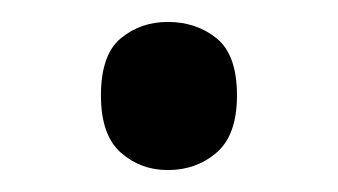

<svg xmlns="http://www.w3.org/2000/svg" viewBox="-20 -440 308 175"><path d="M72 -353Q72 -390 90 -405Q108 -420 133 -420Q159 -420 177.5 -405Q196 -390 196 -353Q196 -317 177.5 -301Q159 -285 133 -285Q108 -285 90 -301Q72 -317 72 -353Z"/></svg>

Font: Noto Sans Kannada
Style: Regular
Weight: 400
Designer: Jelle Bosma - Monotype Design Team
Foundry: Monotype Imaging Inc.
Version: Version 2.003